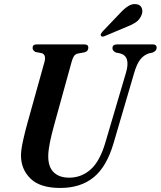

<svg xmlns="http://www.w3.org/2000/svg" viewBox="-20 -920 796 951"><path d="M502.5 -216 604.5 -561.5Q627.5 -642 575 -655.5L554.5 -659.5Q536.5 -668 537 -681.5Q537 -700 559.5 -700H738Q756 -700 756 -683.5Q756 -668 735.5 -659.5L717 -655.5Q692.5 -647.5 675 -625.5Q657.5 -603.5 644.5 -558.5L543 -212.5Q509 -95 444.2 -42Q379.5 11 278.5 11Q178 11 130.5 -36Q83 -83 84 -152.5Q84.5 -181 94.8 -226.5Q105 -272 116 -311L200.5 -614Q209.5 -648.5 187.5 -656.5L156 -662.5Q141 -670.5 141.5 -683Q142 -700 160 -700H398.5Q417.5 -700 417.5 -684Q417.5 -677 413.8 -670.8Q410 -664.5 399.5 -661L364 -654.5Q352 -651 345.8 -641.2Q339.5 -631.5 334 -611L251 -311Q235 -253.5 227.2 -214.8Q219.5 -176 219 -149Q218 -94.5 245.5 -67.2Q273 -40 322.5 -40Q383.5 -40 429.2 -80.8Q475 -121.5 502.5 -216ZM572 -852Q594.5 -877 615.5 -890Q636.5 -903 656.5 -899Q676.5 -896 682.5 -879.2Q688.5 -862.5 681 -845.5Q672 -822.5 652.5 -809.5Q633 -796.5 606 -786.5L498 -741Q492.5 -738.5 487 -738.8Q481.5 -739 479.5 -743.5Q477.5 -748 480.2 -753Q483 -758 487.5 -763.5Z"/></svg>

Font: Fraunces 144pt S050 SemiBold
Style: Italic
Weight: 600
Italic angle: -16°
Version: Version 1.000; ttfautohint (v1.8.3)